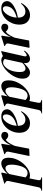

<svg xmlns="http://www.w3.org/2000/svg" viewBox="1242 -1843 769 3417"><g transform="rotate(-90 1626.5 -134.5)"><path d="M211 15Q185 15 161 4Q150 54 142 94Q134 134 128 170Q123 203 156 212L181 220L179 230H-62L-60 220L-41 215Q-6 205 1 170L114 -369Q121 -408 86 -424L67 -432L69 -443L254 -497L264 -489L243 -384Q282 -433 332.5 -464.5Q383 -496 427 -496Q468 -496 498 -467Q528 -438 528 -362Q528 -307 509.5 -253Q491 -199 458.5 -150.5Q426 -102 385 -65Q344 -28 299 -6.5Q254 15 211 15ZM340 -422Q317 -422 290 -404Q263 -386 237 -354L178 -65Q215 -28 255 -28Q314 -28 352 -90Q366 -114 378 -151Q390 -188 397.5 -231.5Q405 -275 405 -316Q405 -366 388.5 -394Q372 -422 340 -422Z M569 7 559 0 635 -366Q640 -392 632 -404.5Q624 -417 605 -425L590 -432L592 -442L766 -497L776 -488L749 -323Q770 -371 798 -410Q826 -449 857 -472.5Q888 -496 919 -496Q950 -496 969 -479.5Q988 -463 988 -436Q988 -408 971.5 -390Q955 -372 927 -372Q905 -372 885 -383.5Q865 -395 846 -417Q811 -391 786 -349.5Q761 -308 740 -259L730 -213Q719 -160 709 -107Q699 -54 689 0Z M1141 15Q1066 15 1019 -34Q972 -83 972 -173Q972 -237 994 -295Q1016 -353 1055.5 -398.5Q1095 -444 1147 -470Q1199 -496 1260 -496Q1323 -496 1356.5 -467.5Q1390 -439 1390 -392Q1390 -353 1353.5 -315Q1317 -277 1251 -246.5Q1185 -216 1096 -200Q1097 -131 1126 -99Q1155 -67 1206 -67Q1249 -67 1285 -90.5Q1321 -114 1346 -146L1356 -139Q1336 -100 1304.5 -65Q1273 -30 1232 -7.5Q1191 15 1141 15ZM1253 -469Q1230 -469 1203.5 -449Q1177 -429 1153.5 -394.5Q1130 -360 1114.5 -315.5Q1099 -271 1096 -221Q1206 -251 1252.5 -300Q1299 -349 1299 -411Q1299 -441 1286 -455Q1273 -469 1253 -469Z M1588 15Q1562 15 1538 4Q1527 54 1519 94Q1511 134 1505 170Q1500 203 1533 212L1558 220L1556 230H1315L1317 220L1336 215Q1371 205 1378 170L1491 -369Q1498 -408 1463 -424L1444 -432L1446 -443L1631 -497L1641 -489L1620 -384Q1659 -433 1709.5 -464.5Q1760 -496 1804 -496Q1845 -496 1875 -467Q1905 -438 1905 -362Q1905 -307 1886.5 -253Q1868 -199 1835.5 -150.5Q1803 -102 1762 -65Q1721 -28 1676 -6.5Q1631 15 1588 15ZM1717 -422Q1694 -422 1667 -404Q1640 -386 1614 -354L1555 -65Q1592 -28 1632 -28Q1691 -28 1729 -90Q1743 -114 1755 -151Q1767 -188 1774.5 -231.5Q1782 -275 1782 -316Q1782 -366 1765.5 -394Q1749 -422 1717 -422Z M2044 15Q2016 15 1991 2Q1966 -11 1950.5 -41Q1935 -71 1935 -120Q1935 -173 1956 -226.5Q1977 -280 2012 -328.5Q2047 -377 2090 -414.5Q2133 -452 2179 -474Q2225 -496 2266 -496Q2286 -496 2303.5 -488.5Q2321 -481 2337 -468L2418 -499L2426 -494L2339 -111Q2332 -83 2332 -65Q2332 -44 2351 -44Q2365 -44 2383.5 -57Q2402 -70 2426 -92L2434 -84Q2419 -60 2396.5 -37.5Q2374 -15 2346.5 0Q2319 15 2288 15Q2254 15 2233 -5.5Q2212 -26 2212 -69Q2212 -83 2213 -96Q2173 -51 2128.5 -18Q2084 15 2044 15ZM2053 -165Q2053 -112 2070.5 -88.5Q2088 -65 2117 -65Q2141 -65 2165 -80Q2189 -95 2217 -123Q2219 -135 2222 -148L2285 -436Q2272 -452 2254 -458Q2236 -464 2222 -464Q2179 -464 2132 -413Q2095 -372 2074 -305Q2053 -238 2053 -165Z M2494 7 2484 0 2560 -366Q2565 -392 2557 -404.5Q2549 -417 2530 -425L2515 -432L2517 -442L2691 -497L2701 -488L2674 -323Q2695 -371 2723 -410Q2751 -449 2782 -472.5Q2813 -496 2844 -496Q2875 -496 2894 -479.5Q2913 -463 2913 -436Q2913 -408 2896.5 -390Q2880 -372 2852 -372Q2830 -372 2810 -383.5Q2790 -395 2771 -417Q2736 -391 2711 -349.5Q2686 -308 2665 -259L2655 -213Q2644 -160 2634 -107Q2624 -54 2614 0Z M3066 15Q2991 15 2944 -34Q2897 -83 2897 -173Q2897 -237 2919 -295Q2941 -353 2980.5 -398.5Q3020 -444 3072 -470Q3124 -496 3185 -496Q3248 -496 3281.5 -467.5Q3315 -439 3315 -392Q3315 -353 3278.5 -315Q3242 -277 3176 -246.5Q3110 -216 3021 -200Q3022 -131 3051 -99Q3080 -67 3131 -67Q3174 -67 3210 -90.5Q3246 -114 3271 -146L3281 -139Q3261 -100 3229.5 -65Q3198 -30 3157 -7.5Q3116 15 3066 15ZM3178 -469Q3155 -469 3128.5 -449Q3102 -429 3078.5 -394.5Q3055 -360 3039.5 -315.5Q3024 -271 3021 -221Q3131 -251 3177.5 -300Q3224 -349 3224 -411Q3224 -441 3211 -455Q3198 -469 3178 -469Z"/></g></svg>

Font: DeepMind Serif Display
Style: Italic
Weight: 400
Italic angle: -12°
Designer: Frank Grießhammer / Modifications: Colophon Foundry
Foundry: Colophon Foundry
Version: Version 5.003; ttfautohint (v1.8.2)